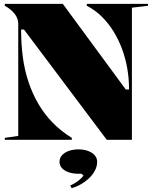

<svg xmlns="http://www.w3.org/2000/svg" viewBox="-20 -728 796 1000"><path d="M5 0V-10L75 -20V-605Q75 -631 57 -655Q39 -679 5 -698V-708H307L635 -262H652V-267Q652 -319 643 -371Q634 -423 616 -472Q598 -521 571.5 -564Q545 -607 510 -641.5Q475 -676 432 -698V-708H751V-698L667 -688V0H536L105 -574H90V-569Q90 -497 99 -430Q108 -363 128 -302.5Q148 -242 179 -188.5Q210 -135 253.5 -90Q297 -45 354 -10V0ZM353 252 346 238Q360 232 373.5 223.5Q387 215 398 205Q409 195 415 186L404 177H388Q361 177 338.5 169.5Q316 162 303 148Q290 134 290 115Q290 95 303 80.5Q316 66 338.5 58Q361 50 388 50Q416 50 438 58Q460 66 473 80.5Q486 95 486 115Q486 137 475.5 158Q465 179 447 197Q429 215 405 229.5Q381 244 353 252Z"/></svg>

Font: Kalnia
Style: Bold
Weight: 700
Designer: Frida Medrano
Foundry: Frida Medrano
Version: Version 1.105